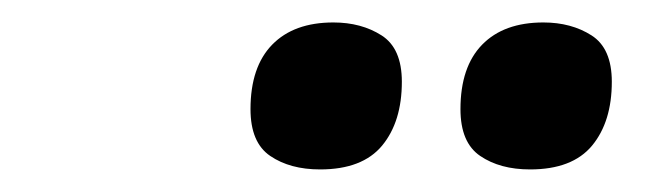

<svg xmlns="http://www.w3.org/2000/svg" viewBox="-20 -772 594 171"><path d="M452.1 -621.1Q425.3 -621.1 407.7 -633.1Q390.1 -645 390.1 -674.8Q390.1 -712.4 409.4 -732.2Q428.7 -752 463.9 -752Q488.8 -752 506.8 -740.5Q524.9 -729 524.9 -699.2Q524.9 -663.6 507.3 -642.3Q489.7 -621.1 452.1 -621.1ZM265.1 -621.1Q238.3 -621.1 220.7 -633.1Q203.1 -645 203.1 -674.8Q203.1 -712.4 222.4 -732.2Q241.7 -752 276.9 -752Q301.8 -752 319.8 -740.5Q337.9 -729 337.9 -699.2Q337.9 -663.6 320.3 -642.3Q302.7 -621.1 265.1 -621.1Z"/></svg>

Font: Open Sans
Style: Bold Italic
Weight: 700
Italic angle: -12°
Designer: Monotype Design Team
Foundry: Monotype Imaging Inc.
Version: Version 3.003; ttfautohint (v1.8.4)